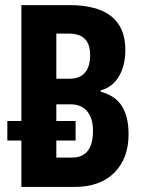

<svg xmlns="http://www.w3.org/2000/svg" viewBox="-20 -734 567 754"><path d="M64 0V-182.1H8.8V-258.8H64V-713.9H252Q472.2 -713.9 472.2 -538.1Q472.2 -475.1 446.5 -433.1Q420.9 -391.1 375 -378.9V-374Q433.1 -358.4 459 -316.9Q484.9 -275.4 484.9 -207Q484.9 -111.8 429 -55.9Q373 0 273.9 0ZM201.2 -424.8H252Q334 -424.8 334 -519Q334 -602.1 250 -602.1H201.2ZM201.2 -115.2H263.2Q345.2 -115.2 345.2 -221.2Q345.2 -269 322.5 -296.6Q299.8 -324.2 257.8 -324.2H201.2V-258.8H276.9V-182.1H201.2Z"/></svg>

Font: Open Sans Condensed
Style: Bold
Weight: 700
Width: 3
Designer: Monotype Design Team
Foundry: Monotype Imaging Inc.
Version: Version 3.003; ttfautohint (v1.8.4)